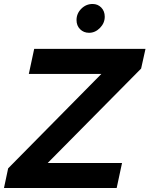

<svg xmlns="http://www.w3.org/2000/svg" viewBox="-54 -946 752 966"><path d="M-34 0 -13 -99 456 -574H91L118 -700H678L656 -601L186 -126H560L533 0ZM394 -781Q367 -781 349 -799Q331 -817 331 -845Q331 -878 355 -902Q379 -926 412 -926Q438 -926 455.5 -908Q473 -890 473 -862Q473 -830 449 -805.5Q425 -781 394 -781Z"/></svg>

Font: Red Hat Display ExtraBold
Style: Italic
Weight: 800
Italic angle: -12°
Designer: Pentagram, MCKL
Foundry: Pentagram, MCKL
Version: Version 1.023